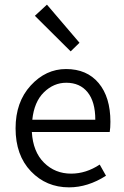

<svg xmlns="http://www.w3.org/2000/svg" viewBox="-20 -794 532 826"><path d="M322 -610 284 -573 130 -726 182 -774ZM455 -270Q455 -244 452 -226H117Q122 -141 169.5 -94Q217 -47 286 -47Q350 -47 409 -86L436 -38Q358 12 277 12Q179 12 113 -57Q47 -126 47 -242Q47 -355 112 -426Q177 -497 264 -497Q354 -497 404.5 -436.5Q455 -376 455 -270ZM119 -279H390Q390 -356 357 -397Q324 -438 265 -438Q211 -438 169 -397Q127 -356 119 -279Z"/></svg>

Font: Assistant
Style: Regular
Weight: 400
Designer: Hebrew By Ben Nathan, Latin by Paul Hunt
Version: Version 2.001;PS 002.001;hotconv 1.0.88;makeotf.lib2.5.64775